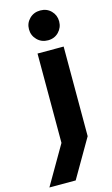

<svg xmlns="http://www.w3.org/2000/svg" viewBox="-202 -800 611 1051"><g transform="rotate(-15 104.0 -274.5)"><path d="M-60 200 102 -79 67 53V-525H215V-17L89 200ZM142 -580Q105 -580 80.5 -605Q56 -630 56 -665Q56 -700 80.5 -724.5Q105 -749 142 -749Q179 -749 203 -724.5Q227 -700 227 -665Q227 -630 203 -605Q179 -580 142 -580Z"/></g></svg>

Font: TikTok Sans 24pt
Style: Bold
Weight: 700
Version: Version 4.000